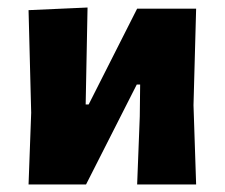

<svg xmlns="http://www.w3.org/2000/svg" viewBox="-20 -491 599 511"><path d="M56 0 63 -191 56 -464 213 -471 208 -213H216L345 -468H502L495 -211L502 0H345L352 -181L353 -266H344L209 0Z"/></svg>

Font: Alegreya Sans SC ExtraBold
Style: Regular
Weight: 800
Designer: Juan Pablo del Peral
Foundry: Huerta Tipografica
Version: Version 2.007